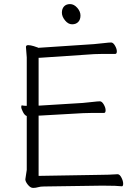

<svg xmlns="http://www.w3.org/2000/svg" viewBox="-20 -915 678 940"><path d="M472 -59Q510 -59 555 -62H556Q566 -62 574.5 -45.5Q583 -29 583 -16Q583 -3 577 -3H576Q552 -6 489 -6H473L195 -2Q178 -2 166.5 1.5Q155 5 142 5Q129 5 116.5 -10.5Q104 -26 104 -37L111 -83V-347Q101 -350 92.5 -366.5Q84 -383 84 -391Q84 -399 87 -399H88Q97 -397 106 -397H111V-634L107 -685Q107 -694 118 -694Q129 -694 145.5 -689Q162 -684 166 -682L167 -681H169L440 -699Q464 -701 489 -704Q514 -707 524 -707Q534 -707 543 -691.5Q552 -676 552 -663.5Q552 -651 544 -651H482Q455 -651 441 -650L174 -632H169V-398H174L385 -411Q409 -413 434 -416Q459 -419 469 -419Q479 -419 488 -403.5Q497 -388 497 -375Q497 -362 489 -362H426Q400 -362 386 -361L174 -349H169V-54H174ZM107 -685ZM333 -796Q314 -796 298.5 -815Q283 -834 283 -853Q283 -872 293.5 -883.5Q304 -895 323 -895Q342 -895 358 -877Q374 -859 374 -839Q374 -819 363 -807.5Q352 -796 333 -796Z"/></svg>

Font: LXGW WenKai Lite Light
Style: Regular
Weight: 300
Designer: LXGW / Fontworks Inc.
Foundry: LXGW / Fontworks Inc.
Version: Version 1.511; March 25, 2025